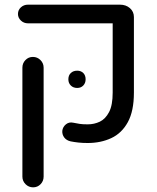

<svg xmlns="http://www.w3.org/2000/svg" viewBox="-20 -610 674 823"><path d="M356 3Q334 3 316 1Q298 -1 283 -4Q265 -8 255.5 -20.5Q246 -33 247 -49Q249 -66 262.5 -77Q276 -88 294 -84Q309 -81 321.5 -79Q334 -77 356 -77Q384 -77 408 -88.5Q432 -100 447.5 -129.5Q463 -159 463 -213V-510H100Q82 -510 69.5 -522Q57 -534 57 -550Q57 -567 69.5 -578.5Q82 -590 100 -590H494Q520 -590 537 -575Q554 -560 554 -537V-213Q554 -134 528 -86.5Q502 -39 457 -18Q412 3 356 3ZM122 193Q103 193 89.5 179.5Q76 166 76 147V-320Q76 -339 89 -352.5Q102 -366 121 -366Q140 -366 153.5 -352.5Q167 -339 167 -320V147Q167 166 154 179.5Q141 193 122 193ZM311 -233Q294 -233 283.5 -243.5Q273 -254 273 -270Q273 -287 283.5 -297Q294 -307 311 -307Q327 -307 337 -297Q347 -287 347 -270Q347 -254 337 -243.5Q327 -233 311 -233Z"/></svg>

Font: Varela Round
Style: Regular
Weight: 400
Designer: Joe Prince, Avraham Cornfeld
Foundry: Joe Prince, Avraham Cornfeld
Version: Version 3.010; ttfautohint (v1.8.4.7-5d5b)